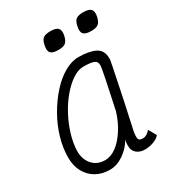

<svg xmlns="http://www.w3.org/2000/svg" viewBox="-201 -960 1001 1094"><g transform="rotate(-30 300.0 -413.0)"><path d="M500 -75 529 -24Q516 -7 488 3.5Q460 14 431 14Q397 14 376.5 -3.5Q356 -21 356 -47Q355 -61 356.5 -74Q358 -87 361 -93Q332 -44 288.5 -15Q245 14 200 14Q148 14 109 -8.5Q70 -31 48.5 -71Q27 -111 27 -165Q27 -228 46.5 -294Q66 -360 100.5 -420Q135 -480 178 -528Q221 -576 269 -604Q317 -632 363 -632Q432 -632 472.5 -612Q513 -592 513 -539Q514 -535 512 -522.5Q510 -510 504.5 -484Q499 -458 489.5 -410.5Q480 -363 464 -287.5Q448 -212 424 -103Q420 -77 423 -62Q426 -47 452 -47Q464 -47 477 -54.5Q490 -62 500 -75ZM203 -47Q241 -47 277 -73.5Q313 -100 344.5 -148Q376 -196 395 -258Q419 -370 434 -442.5Q449 -515 449 -531Q449 -555 428.5 -563Q408 -571 360 -571Q326 -571 288.5 -546Q251 -521 215.5 -479Q180 -437 152 -384Q124 -331 107.5 -275.5Q91 -220 90 -168Q91 -114 122 -80.5Q153 -47 203 -47ZM502 -724Q465 -724 452 -738.5Q439 -753 447 -788Q453 -818 467.5 -829Q482 -840 515 -840Q552 -840 565 -825.5Q578 -811 571 -778Q564 -747 549.5 -735.5Q535 -724 502 -724ZM286 -724Q249 -724 236 -738.5Q223 -753 231 -788Q237 -818 251.5 -829Q266 -840 299 -840Q336 -840 349 -825.5Q362 -811 355 -778Q348 -747 333.5 -735.5Q319 -724 286 -724Z"/></g></svg>

Font: Victor Mono Thin Light
Style: Italic
Weight: 300
Italic angle: -12°
Monospace: yes
Version: Version 1.561;gftools[0.9.30]